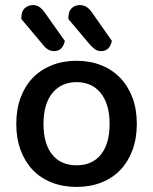

<svg xmlns="http://www.w3.org/2000/svg" viewBox="-20 -721 602 755"><path d="M518 -234Q518 -177 501 -131Q484 -85 453.5 -53Q423 -21 379 -3.5Q335 14 281 14Q227 14 183 -3.5Q139 -21 108.5 -53Q78 -85 61 -131Q44 -177 44 -234Q44 -291 61 -337Q78 -383 109 -415Q140 -447 184 -464.5Q228 -482 281 -482Q334 -482 378 -464.5Q422 -447 453 -414.5Q484 -382 501 -336.5Q518 -291 518 -234ZM281 -398Q221 -398 186 -355Q151 -312 151 -234Q151 -156 185 -113.5Q219 -71 281 -71Q343 -71 377 -113.5Q411 -156 411 -234Q411 -311 376.5 -354.5Q342 -398 281 -398ZM64 -646V-652Q64 -677 77.5 -689Q91 -701 110 -701Q124 -701 135 -693.5Q146 -686 155 -673L235 -560Q226 -520 193 -520Q179 -520 168 -527Q157 -534 149 -545ZM249 -646V-652Q249 -677 262 -689Q275 -701 294 -701Q309 -701 320.5 -693.5Q332 -686 341 -673L420 -560Q411 -520 378 -520Q364 -520 354 -527Q344 -534 334 -545Z"/></svg>

Font: Baloo Da 2 Medium
Style: Regular
Weight: 500
Designer: Noopur Datye, Sulekha Rajkumar and Ek Type
Foundry: Ek Type
Version: Version 1.640;hotconv 1.0.111;makeotfexe 2.5.65597; ttfautoh